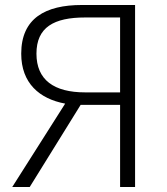

<svg xmlns="http://www.w3.org/2000/svg" viewBox="-20 -749 667 769"><path d="M461 -379H321C196 -379 126 -429 126 -534C126 -640 196 -679 321 -679H461ZM308 -729C162 -729 65 -676 65 -534C65 -416 138 -353 241 -334L29 0H99L303 -329H461V0H521V-729Z"/></svg>

Font: Noto Sans JP Light
Style: Regular
Weight: 300
Designer: Ryoko NISHIZUKA (kana & ideographs); Paul D. Hunt (Latin, Greek & Cyrillic); Wenlong ZHANG (bopomofo); Sandoll Communica
Foundry: Adobe Systems Incorporated
Version: Version 1.004;PS 1.004;hotconv 1.0.82;makeotf.lib2.5.63406